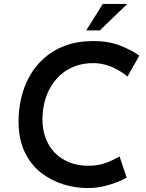

<svg xmlns="http://www.w3.org/2000/svg" viewBox="-20 -940 739 973"><path d="M622 -40Q607 -31 577 -18.5Q547 -6 507.5 3.5Q468 13 422 13Q362 13 300.5 -6Q239 -25 187.5 -65Q136 -105 105 -170Q74 -235 74 -326Q74 -385 87.5 -443.5Q101 -502 130 -554Q159 -606 204 -646Q249 -686 311.5 -709Q374 -732 454 -732Q531 -732 590 -708.5Q649 -685 686 -658L626 -552Q601 -574 559.5 -595Q518 -616 465 -620Q400 -622 350 -600.5Q300 -579 265.5 -539.5Q231 -500 213 -447.5Q195 -395 195 -335Q195 -283 211.5 -239.5Q228 -196 258.5 -165Q289 -134 332 -117Q375 -100 427 -100Q467 -100 497 -108.5Q527 -117 549 -128Q571 -139 586 -147ZM625 -920 486 -786H417L501 -920Z"/></svg>

Font: Josefin Sans Thin SemiBold
Style: Italic
Weight: 600
Italic angle: -7°
Version: Version 2.000